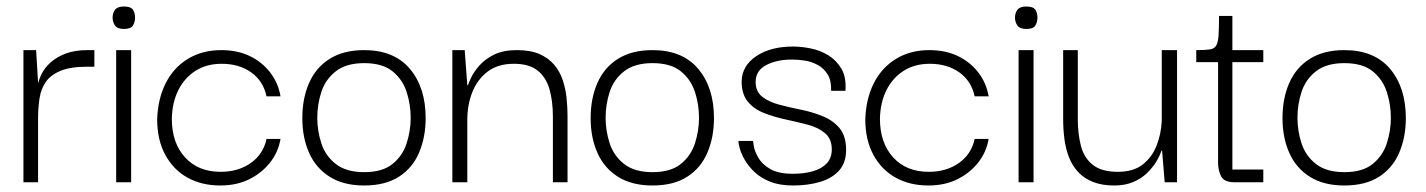

<svg xmlns="http://www.w3.org/2000/svg" viewBox="-20 -560 4383 590"><path d="M52 0V-406H91L98 -289L97 -202V0ZM97 -196 94 -284Q96 -308 106.5 -330Q117 -352 136.5 -369Q156 -386 183.5 -396Q211 -406 248 -406H270V-355H248Q197 -355 166.5 -342.5Q136 -330 121 -308.5Q106 -287 101.5 -258Q97 -229 97 -196Z M337 0V-406H383V0ZM361 -471Q341 -471 333.5 -481.5Q326 -492 326 -506Q326 -520 333.5 -530Q341 -540 361 -540Q382 -540 388.5 -530Q395 -520 395 -506Q395 -492 388.5 -481.5Q382 -471 361 -471Z M657 10Q600 10 556.5 -14Q513 -38 488 -84Q463 -130 463 -193Q465 -257 489.5 -305Q514 -353 558 -379.5Q602 -406 660 -406Q710 -406 748 -387.5Q786 -369 810.5 -337Q835 -305 842 -264H799Q789 -311 752 -337.5Q715 -364 661 -364Q615 -364 581 -342.5Q547 -321 528 -283Q509 -245 508 -195Q508 -121 548.5 -76.5Q589 -32 658 -32Q712 -32 750.5 -59Q789 -86 799 -133H842Q835 -92 809.5 -60Q784 -28 745.5 -9Q707 10 657 10Z M1099 10Q1036 10 993.5 -16.5Q951 -43 930 -90Q909 -137 909 -197Q909 -258 930 -305.5Q951 -353 993.5 -379.5Q1036 -406 1099 -406Q1191 -406 1239.5 -348.5Q1288 -291 1288 -197Q1288 -139 1268 -91.5Q1248 -44 1206 -17Q1164 10 1099 10ZM1099 -31Q1155 -31 1186 -56Q1217 -81 1229.5 -119.5Q1242 -158 1242 -198Q1242 -239 1229.5 -277.5Q1217 -316 1186 -341Q1155 -366 1099 -366Q1044 -366 1012 -341Q980 -316 967.5 -277.5Q955 -239 955 -198Q955 -158 967.5 -119.5Q980 -81 1012 -56Q1044 -31 1099 -31Z M1370 0V-406H1408L1416 -298H1418Q1420 -305 1428 -322Q1436 -339 1453 -358.5Q1470 -378 1498 -392Q1526 -406 1568 -406Q1610 -406 1637.5 -394Q1665 -382 1682.5 -361.5Q1700 -341 1709 -314.5Q1718 -288 1721 -259Q1724 -230 1724 -201V0H1679V-201Q1679 -251 1668 -287.5Q1657 -324 1631 -344Q1605 -364 1559 -364Q1510 -364 1478.5 -340Q1447 -316 1431.5 -277Q1416 -238 1416 -192V0Z M1985 10Q1922 10 1879.5 -16.5Q1837 -43 1816 -90Q1795 -137 1795 -197Q1795 -258 1816 -305.5Q1837 -353 1879.5 -379.5Q1922 -406 1985 -406Q2077 -406 2125.5 -348.5Q2174 -291 2174 -197Q2174 -139 2154 -91.5Q2134 -44 2092 -17Q2050 10 1985 10ZM1985 -31Q2041 -31 2072 -56Q2103 -81 2115.5 -119.5Q2128 -158 2128 -198Q2128 -239 2115.5 -277.5Q2103 -316 2072 -341Q2041 -366 1985 -366Q1930 -366 1898 -341Q1866 -316 1853.5 -277.5Q1841 -239 1841 -198Q1841 -158 1853.5 -119.5Q1866 -81 1898 -56Q1930 -31 1985 -31Z M2417 10Q2376 10 2347 -1.5Q2318 -13 2299 -31Q2280 -49 2269 -68Q2258 -87 2253.5 -103Q2249 -119 2249 -127H2294Q2294 -126 2296.5 -110.5Q2299 -95 2310.5 -75Q2322 -55 2347 -40.5Q2372 -26 2417 -26Q2450 -26 2477 -33.5Q2504 -41 2520 -57.5Q2536 -74 2536 -101Q2536 -133 2515.5 -150.5Q2495 -168 2463 -176.5Q2431 -185 2396 -192.5Q2361 -200 2329.5 -212Q2298 -224 2278.5 -247Q2259 -270 2259 -310Q2260 -358 2304 -387.5Q2348 -417 2417 -417Q2443 -417 2472 -411Q2501 -405 2525.5 -390Q2550 -375 2565.5 -349Q2581 -323 2578 -281H2534Q2535 -312 2523.5 -331Q2512 -350 2492.5 -360.5Q2473 -371 2452 -374Q2431 -377 2414 -377Q2367 -377 2334.5 -360Q2302 -343 2302 -308Q2302 -279 2322 -263Q2342 -247 2374 -238.5Q2406 -230 2441 -223Q2476 -216 2508 -203Q2540 -190 2560 -166Q2580 -142 2580 -99Q2580 -60 2558.5 -36Q2537 -12 2500 -1Q2463 10 2417 10Z M2833 10Q2776 10 2732.5 -14Q2689 -38 2664 -84Q2639 -130 2639 -193Q2641 -257 2665.5 -305Q2690 -353 2734 -379.5Q2778 -406 2836 -406Q2886 -406 2924 -387.5Q2962 -369 2986.5 -337Q3011 -305 3018 -264H2975Q2965 -311 2928 -337.5Q2891 -364 2837 -364Q2791 -364 2757 -342.5Q2723 -321 2704 -283Q2685 -245 2684 -195Q2684 -121 2724.5 -76.5Q2765 -32 2834 -32Q2888 -32 2926.5 -59Q2965 -86 2975 -133H3018Q3011 -92 2985.5 -60Q2960 -28 2921.5 -9Q2883 10 2833 10Z M3110 0V-406H3156V0ZM3134 -471Q3114 -471 3106.5 -481.5Q3099 -492 3099 -506Q3099 -520 3106.5 -530Q3114 -540 3134 -540Q3155 -540 3161.5 -530Q3168 -520 3168 -506Q3168 -492 3161.5 -481.5Q3155 -471 3134 -471Z M3404 10Q3366 10 3338.5 -1Q3311 -12 3293 -31.5Q3275 -51 3265 -76.5Q3255 -102 3251 -132Q3247 -162 3247 -194V-406H3292V-194Q3292 -149 3301.5 -112Q3311 -75 3338 -53.5Q3365 -32 3415 -32Q3463 -32 3491.5 -54.5Q3520 -77 3534 -112.5Q3548 -148 3550 -188V-406H3597V0H3559L3551 -97H3549Q3544 -81 3533 -63Q3522 -45 3504.5 -28Q3487 -11 3462 -0.5Q3437 10 3404 10Z M3773 0Q3742 0 3732.5 -18Q3723 -36 3723 -61V-377H3767V-39H3862V0ZM3656 -369V-406Q3683 -406 3697 -408Q3711 -410 3717 -419.5Q3723 -429 3724.5 -450.5Q3726 -472 3726 -511H3767V-406H3862V-369Z M4111 10Q4048 10 4005.5 -16.5Q3963 -43 3942 -90Q3921 -137 3921 -197Q3921 -258 3942 -305.5Q3963 -353 4005.5 -379.5Q4048 -406 4111 -406Q4203 -406 4251.5 -348.5Q4300 -291 4300 -197Q4300 -139 4280 -91.5Q4260 -44 4218 -17Q4176 10 4111 10ZM4111 -31Q4167 -31 4198 -56Q4229 -81 4241.5 -119.5Q4254 -158 4254 -198Q4254 -239 4241.5 -277.5Q4229 -316 4198 -341Q4167 -366 4111 -366Q4056 -366 4024 -341Q3992 -316 3979.5 -277.5Q3967 -239 3967 -198Q3967 -158 3979.5 -119.5Q3992 -81 4024 -56Q4056 -31 4111 -31Z"/></svg>

Font: Darker Grotesque
Style: Regular
Weight: 400
Designer: Gabriel Lam
Foundry: TypeRant
Version: Version 1.000;gftools[0.9.28]